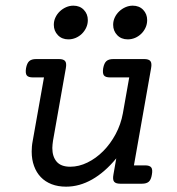

<svg xmlns="http://www.w3.org/2000/svg" viewBox="-20 -665 640 695"><path d="M171.9 -155.8Q170.9 -148.9 170.2 -142.3Q169.4 -135.7 169.4 -129.4Q169.4 -98.1 185.1 -79.8Q200.7 -61.5 234.4 -61.5Q265.6 -61.5 296.6 -76.7Q327.6 -91.8 353.8 -118.2Q379.9 -144.5 398.7 -179.7Q417.5 -214.8 424.8 -254.9L447.8 -384.8H378.4Q361.8 -384.8 356.2 -392.1Q350.6 -399.4 353.5 -418Q356.9 -436.5 365.2 -443.8Q373.5 -451.2 390.1 -451.2H502Q518.6 -451.2 524.4 -443.8Q530.3 -436.5 526.9 -418L464.8 -66.4H504.9Q521.5 -66.4 527.3 -59.1Q533.2 -51.8 529.8 -33.2Q526.9 -14.6 518.6 -7.3Q510.3 0 493.7 0H415.5Q398.9 0 393.1 -7.3Q387.2 -14.6 390.6 -33.2L400.9 -91.8Q359.4 -41.5 313.5 -15.4Q267.6 10.7 219.2 10.7Q189.9 10.7 166.7 1.7Q143.6 -7.3 127.7 -23.9Q111.8 -40.5 103.3 -64Q94.7 -87.4 94.7 -116.2Q94.7 -125 95.5 -134.3Q96.2 -143.6 98.1 -153.3L139.2 -384.8H99.1Q82.5 -384.8 76.9 -392.1Q71.3 -399.4 74.2 -418Q77.6 -436.5 85.9 -443.8Q94.2 -451.2 110.8 -451.2H193.4Q210 -451.2 215.8 -443.8Q221.7 -436.5 218.3 -418ZM227.5 -522.5Q204.1 -522.5 189.5 -537.8Q174.8 -553.2 174.8 -575.2Q174.8 -589.4 180.7 -601.8Q186.5 -614.3 196.5 -623.8Q206.5 -633.3 219.2 -638.9Q231.9 -644.5 245.6 -644.5Q269 -644.5 283.4 -629.4Q297.9 -614.3 297.9 -592.3Q297.9 -577.6 292 -564.9Q286.1 -552.2 276.4 -542.7Q266.6 -533.2 253.9 -527.8Q241.2 -522.5 227.5 -522.5ZM442.4 -522.5Q418.9 -522.5 404.3 -537.8Q389.6 -553.2 389.6 -575.2Q389.6 -589.4 395.5 -601.8Q401.4 -614.3 411.4 -623.8Q421.4 -633.3 434.1 -638.9Q446.8 -644.5 460.4 -644.5Q483.9 -644.5 498.3 -629.4Q512.7 -614.3 512.7 -592.3Q512.7 -577.6 506.8 -564.9Q501 -552.2 491.2 -542.7Q481.4 -533.2 468.8 -527.8Q456.1 -522.5 442.4 -522.5Z"/></svg>

Font: Courier Prime
Style: Italic
Weight: 400
Monospace: yes
Designer: Alan Dague-Greene
Foundry: Quote-Unquote Apps
Version: Version 1.202